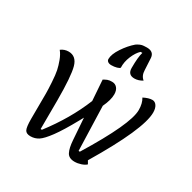

<svg xmlns="http://www.w3.org/2000/svg" viewBox="-195 -1080 1294 1297"><g transform="rotate(30 452.0 -431.5)"><path d="M438 -664Q421 -664 411 -671.5Q401 -679 401 -691Q401 -728 435 -779.5Q469 -831 510 -866Q512 -867 516.5 -870Q521 -873 522.5 -873.5Q524 -874 528 -876.5Q532 -879 534 -879.5Q536 -880 540.5 -882Q545 -884 548 -884.5Q551 -885 555.5 -886Q560 -887 564.5 -887Q569 -887 575 -887.5Q581 -888 588 -888Q642 -888 646 -841L651 -748Q652 -705 680 -683Q649 -664 618 -664Q567 -664 567 -717Q567 -803 579 -841H565Q539 -817 520 -771.5Q501 -726 503 -682Q500 -675 480.5 -669.5Q461 -664 438 -664ZM205 25Q172 25 161.5 4.5Q151 -16 151 -79Q151 -105 151.5 -175.5Q152 -246 152 -276.5Q152 -307 148.5 -364Q145 -421 138.5 -452Q132 -483 118.5 -519.5Q105 -556 85 -580Q111 -600 144 -600Q204 -600 223 -532Q242 -464 242 -275Q242 -60 241 -52H251Q378 -217 448 -390L437 -546Q437 -547 438 -547Q436 -549 436 -550Q438 -551 443 -554Q448 -557 450 -558Q463 -566 481 -569Q487 -570 500 -570Q525 -570 540 -552Q555 -534 555 -503Q555 -459 526 -398L537 -52H547Q751 -384 751 -494Q751 -546 730 -580Q769 -600 797 -600Q818 -600 831 -580.5Q844 -561 844 -528Q844 -398 623 -29L637 -5Q624 8 598.5 16.5Q573 25 549 25Q504 25 488 -6Q472 -37 468 -96L456 -265Q447 -250 438 -232Q379 -125 337 -68Q295 -11 267 7Q239 25 205 25Z"/></g></svg>

Font: Lemonada Light
Style: Regular
Weight: 300
Designer: Mohamed Gaber (Arabic), Eduardo Tunni (Latin)
Foundry: Kief Type Foundry
Version: Version 4.004